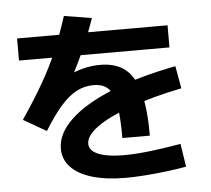

<svg xmlns="http://www.w3.org/2000/svg" viewBox="-53 -810 971 882"><g transform="rotate(-5 432.0 -369.0)"><path d="M380.9 -423.6Q339.1 -423.6 302.6 -404.6Q266.1 -385.6 229.5 -344Q192.8 -302.5 149.5 -232.3L44 -292.9Q104 -381.9 143.9 -451.1Q183.8 -520.3 214.1 -591.1Q244.4 -661.9 273.2 -752L400.6 -731.2Q374.5 -656.2 345.8 -591Q317.1 -525.8 283.1 -463.6L265.5 -474.4Q300 -493.7 340.1 -503.7Q380.2 -513.7 418.7 -513.7Q491.2 -513.7 534.8 -478.8Q578.3 -443.9 598.6 -368.8Q618.9 -293.8 618.9 -169.9H492.1Q492.1 -269.8 482.1 -323.7Q472 -377.6 448.2 -400.6Q424.3 -423.6 380.9 -423.6ZM206.2 -145.2Q206.2 -214.8 272.8 -278.2Q339.3 -341.7 464.8 -392.9Q590.3 -444.2 763.3 -477.5L781.7 -374Q645 -346.2 543.9 -309.9Q442.9 -273.6 388.2 -234.3Q333.5 -194.9 333.5 -157.2Q333.5 -136 351.8 -121.2Q370.2 -106.4 406 -98.7Q441.8 -90.9 493.4 -90.9Q544.4 -90.9 609.2 -98.3Q674 -105.6 755.8 -119.8L772.1 -13.4Q706.4 -1.6 627.9 6Q549.4 13.6 491.9 13.6Q402.3 13.6 338.2 -5.4Q274.2 -24.4 240.2 -60.1Q206.2 -95.9 206.2 -145.2ZM50 -667.8H743.9V-565.8H50Z"/></g></svg>

Font: Pretendard GOV Variable
Style: Regular
Weight: 400
Designer: Base glyphs from Inter by Rasmus Andersson; Hangul glyphs from Noto Sans CJK(Source Han Sans) by Jang Soo-young and Kang
Foundry: Kil Hyung-jin
Version: Version 1.307;Glyphs 3.2 (3192)